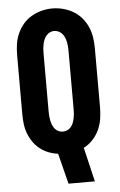

<svg xmlns="http://www.w3.org/2000/svg" viewBox="-60 -788 621 994"><g transform="rotate(-5 250.0 -290.5)"><path d="M255 165 215 6Q190 3 165.5 -6.5Q141 -16 121 -32Q101 -48 86.5 -69Q72 -90 63 -114Q54 -138 51 -163.5Q48 -189 48 -215V-520Q48 -549 52 -577Q56 -605 67.5 -631.5Q79 -658 97.5 -680Q116 -702 140.5 -716.5Q165 -731 193 -738.5Q221 -746 250 -746Q279 -746 307 -738.5Q335 -731 359.5 -716.5Q384 -702 402.5 -680Q421 -658 432.5 -631.5Q444 -605 448 -577Q452 -549 452 -520V-215Q452 -185 447.5 -155.5Q443 -126 430.5 -98.5Q418 -71 397 -48.5Q376 -26 350 -13L392 165ZM250 -106Q262 -106 273 -111Q284 -116 291.5 -125Q299 -134 303.5 -145Q308 -156 310.5 -168Q313 -180 314 -191.5Q315 -203 315 -215V-520Q315 -532 314 -544Q313 -556 310.5 -567.5Q308 -579 303.5 -590Q299 -601 291 -610Q283 -619 272 -624Q261 -629 249 -629Q237 -629 226.5 -623.5Q216 -618 208.5 -609Q201 -600 196.5 -589Q192 -578 189.5 -566.5Q187 -555 186 -543.5Q185 -532 185 -520V-215Q185 -203 186 -191.5Q187 -180 189.5 -168Q192 -156 196.5 -145Q201 -134 208.5 -125Q216 -116 227 -111Q238 -106 250 -106Z"/></g></svg>

Font: iosevka_custom_sans_ss08 Heavy
Style: Regular
Weight: 900
Designer: Belleve Invis
Foundry: Belleve Invis
Version: Version 10.3.0; ttfautohint (v1.8.3)